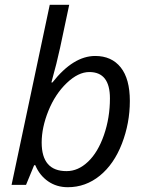

<svg xmlns="http://www.w3.org/2000/svg" viewBox="-20 -780 617 810"><path d="M356.9 -476.1Q310.1 -476.1 261.5 -429.7Q212.9 -383.3 184.3 -312.7Q155.8 -242.2 155.8 -178.7Q155.8 -57.6 261.2 -58.1Q309.6 -58.1 351.3 -97.7Q393.1 -137.2 418.5 -210.2Q443.8 -283.2 443.8 -365.2Q443.8 -476.1 356.9 -476.1ZM381.8 -543.9Q450.7 -543.9 489.3 -495.6Q527.8 -447.3 527.8 -354Q527.8 -260.7 494.4 -174.1Q460.9 -87.4 401.1 -38.8Q341.3 9.8 266.1 9.8Q218.8 9.8 182.9 -15.1Q147 -40 128.9 -83H124L89.8 0H28.8L189.9 -759.8H272Q247.1 -641.6 233.6 -578.9Q220.2 -516.1 196.8 -432.1H201.2Q289.1 -543.9 381.8 -543.9Z"/></svg>

Font: OpenSans-Italic
Style: Italic
Weight: 400
Italic angle: -12°
Foundry: Ascender Corporation
Version: Version 1.10